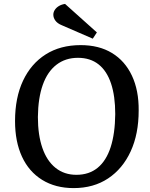

<svg xmlns="http://www.w3.org/2000/svg" viewBox="-20 -949 770 983"><path d="M57 -329Q57 -449 98 -536Q139 -623 214 -670.5Q289 -718 393 -718Q487 -718 553.5 -677.5Q620 -637 655.5 -561.5Q691 -486 690 -383Q690 -263 649 -174Q608 -85 533.5 -35.5Q459 14 357 14Q264 14 196 -28Q128 -70 92.5 -147Q57 -224 57 -329ZM174 -350Q174 -258 197 -191.5Q220 -125 264.5 -89.5Q309 -54 371 -54Q436 -54 480 -90Q524 -126 546.5 -195.5Q569 -265 570 -365Q570 -457 548.5 -521.5Q527 -586 484.5 -619.5Q442 -653 379 -653Q315 -653 269 -617.5Q223 -582 199 -514.5Q175 -447 174 -350ZM476 -783 455 -751 296 -820Q274 -829 263.5 -843.5Q253 -858 253 -874Q253 -886 260 -897.5Q267 -909 280.5 -917.5Q294 -926 313 -929Z"/></svg>

Font: Literata 18pt Medium
Style: Italic
Weight: 500
Italic angle: -2°
Designer: Latin by Veronika Burian and Jose Scaglione. Greek by Irene Vlachou. Cyrillic by Vera Evstafieva
Foundry: TypeTogether
Version: Version 3.103;gftools[0.9.29]